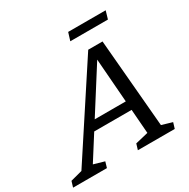

<svg xmlns="http://www.w3.org/2000/svg" viewBox="-254 -1042 1196 1215"><g transform="rotate(-30 344.0 -434.5)"><path d="M202 -241 223 -306H557.5L536 -241ZM616 -65 692.5 -42.5 679.5 0H410L423 -42.5L517 -65L472 -650.5H490L118.5 -65L196.5 -42.5L184 0H-63.5L-50.5 -42.5L35 -65L456 -708H560.5ZM384.5 -811 402.5 -869H676.5L659.5 -811Z"/></g></svg>

Font: Newsreader 9pt
Style: Italic
Weight: 400
Italic angle: -17°
Designer: Hugues Gentile
Foundry: Production Type
Version: Version 1.003